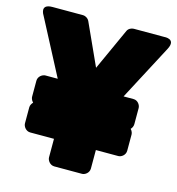

<svg xmlns="http://www.w3.org/2000/svg" viewBox="-147 -847 905 983"><g transform="rotate(15 306.0 -355.0)"><path d="M306 -505 205 -727C200 -738 186 -748 171 -748H10C-59 -748 -23 -694 -23 -694L131 -400H66C50 -400 28 -385 28 -362V-277C28 -271 31 -259 41 -249C34 -242 28 -232 28 -221V-136C28 -120 43 -98 66 -98H192V0C192 16 207 38 230 38H377C393 38 414 23 414 0V-98H533C549 -98 570 -113 570 -136V-221C570 -227 568 -239 558 -249C565 -256 570 -266 570 -277V-362C570 -378 556 -400 533 -400H480L635 -694C667 -755 602 -748 602 -748H441C429 -748 413 -741 407 -727Z"/></g></svg>

Font: Asimov Print
Style: E
Weight: 500
Designer: Google
Version: Version 2.000980; 2014